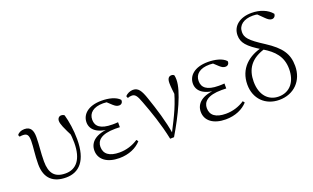

<svg xmlns="http://www.w3.org/2000/svg" viewBox="-86 -1249 2789 1711"><g transform="rotate(-20 1308.5 -393.0)"><path d="M305 14C430 14 513 -72 513 -273C513 -362 499 -446 481 -511C474 -518 463 -522 450 -522C430 -522 415 -505 415 -482C415 -452 432 -413 488 -303L483 -370L468 -373C475 -325 478 -290 478 -253C478 -94 412 -22 313 -22C211 -22 167 -76 167 -189C167 -276 178 -338 178 -417C178 -481 158 -519 100 -519C68 -519 44 -506 31 -488L39 -470C47 -472 58 -473 69 -473C110 -473 123 -455 123 -398C123 -343 110 -267 110 -183C110 -43 188 14 305 14Z M810 14C902 14 974 -20 1019 -70L1006 -87C954 -52 892 -33 829 -33C733 -33 684 -70 684 -138C684 -195 726 -245 864 -245C874 -245 883 -245 907 -244V-291C883 -289 868 -289 853 -289C739 -289 698 -329 698 -390C698 -453 746 -495 839 -495C866 -495 884 -492 918 -485L914 -502L860 -504L915 -453C937 -434 949 -428 969 -428C989 -428 1006 -444 1002 -469C967 -507 899 -522 833 -522C704 -522 642 -459 642 -385C642 -317 699 -263 830 -259V-267C684 -264 622 -203 622 -125C622 -40 695 14 810 14Z M1293 6 1330 5C1430 -163 1526 -360 1526 -469C1526 -485 1525 -497 1522 -511C1516 -518 1509 -522 1496 -522C1470 -522 1456 -503 1456 -462C1456 -430 1461 -384 1470 -311L1484 -427C1444 -264 1397 -177 1324 -34L1318 -24H1331C1311 -154 1269 -285 1231 -396C1202 -483 1178 -517 1129 -517C1103 -517 1073 -504 1055 -484L1063 -464C1073 -469 1086 -472 1102 -472C1132 -472 1149 -454 1174 -384C1216 -273 1262 -144 1293 6Z M1819 14C1911 14 1983 -20 2028 -70L2015 -87C1963 -52 1901 -33 1838 -33C1742 -33 1693 -70 1693 -138C1693 -195 1735 -245 1873 -245C1883 -245 1892 -245 1916 -244V-291C1892 -289 1877 -289 1862 -289C1748 -289 1707 -329 1707 -390C1707 -453 1755 -495 1848 -495C1875 -495 1893 -492 1927 -485L1923 -502L1869 -504L1924 -453C1946 -434 1958 -428 1978 -428C1998 -428 2015 -444 2011 -469C1976 -507 1908 -522 1842 -522C1713 -522 1651 -459 1651 -385C1651 -317 1708 -263 1839 -259V-267C1693 -264 1631 -203 1631 -125C1631 -40 1704 14 1819 14Z M2327 14C2467 14 2562 -84 2562 -223C2562 -338 2513 -409 2379 -496C2244 -582 2219 -616 2219 -668C2219 -733 2274 -773 2359 -773C2394 -773 2426 -766 2453 -750L2448 -771L2390 -780L2453 -718C2475 -696 2492 -685 2510 -685C2531 -685 2546 -701 2546 -723C2506 -772 2435 -800 2357 -800C2245 -800 2172 -742 2172 -654C2172 -586 2207 -539 2341 -459C2438 -401 2502 -334 2502 -216C2502 -98 2440 -16 2332 -16C2236 -16 2166 -88 2166 -217C2166 -331 2217 -422 2370 -462L2348 -487V-481C2208 -452 2104 -362 2104 -211C2104 -77 2196 14 2327 14Z"/></g></svg>

Font: Source Han Serif CN VF
Style: Regular
Weight: 250
Designer: Ryoko NISHIZUKA 西塚涼子 (kana & ideographs); Frank Grießhammer (Latin, Greek & Cyrillic); Wenlong ZHANG 张文龙 (bopomofo); San
Foundry: Adobe
Version: Version 2.002;hotconv 1.1.0;makeotfexe 2.6.0